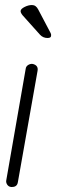

<svg xmlns="http://www.w3.org/2000/svg" viewBox="-20 -743 289 763"><path d="M24 0Q14 -1 8.5 -9.5Q3 -18 5 -27L82 -469Q83 -479 91.5 -484.5Q100 -490 110 -489Q134 -483 129 -460L51 -19Q48 0 28 0ZM169 -592Q151 -592 139 -605L70 -682Q61 -693 62 -700Q63 -708 78 -715.5Q93 -723 107 -723Q123 -723 132 -705L181 -612Q184 -607 183 -601Q183 -592 169 -592Z"/></svg>

Font: Quicksand
Style: Italic
Weight: 400
Italic angle: -12°
Designer: Andrew Paglinawan
Foundry: Andrew Paglinawan
Version: 1.002